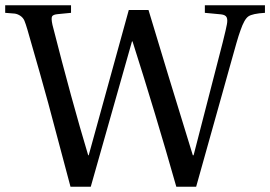

<svg xmlns="http://www.w3.org/2000/svg" viewBox="-33 -712 1030 732"><path d="M-13.2 -663.1V-691.9H237.8V-663.1L188 -658.2Q169.4 -656.7 165.5 -649.4Q161.6 -642.1 167 -617.2Q240.7 -327.6 303.2 -120.1H305.2L458 -673.8H533.2Q599.6 -452.1 702.1 -120.1H705.1L778.8 -405.8Q827.1 -589.4 832 -619.1Q835.4 -636.7 831.1 -646Q826.7 -655.3 810.1 -657.2L748 -663.1V-691.9H977.1V-663.1Q929.2 -660.2 913.8 -649.4Q898.4 -638.7 883.8 -596.2Q877.4 -579.1 868.2 -547.1Q858.9 -515.1 842.5 -455.8Q826.2 -396.5 814.9 -356.9L714.8 0H639.2Q559.6 -280.3 472.2 -554.2H470.2L313 0H235.8L150.9 -318.8Q127 -407.2 71.8 -598.1Q64.9 -621.6 60.1 -633.1Q55.2 -644.5 44.7 -651.6Q34.2 -658.7 22.9 -660.2Q11.7 -661.6 -13.2 -663.1Z"/></svg>

Font: Heuristica
Style: Regular
Weight: 400
Version: Version 1.0.2